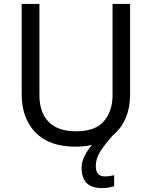

<svg xmlns="http://www.w3.org/2000/svg" viewBox="-20 -734 771 974"><path d="M466 107Q466 136 478 148.5Q490 161 511 161Q528 161 539.5 158.5Q551 156 559 155V211Q545 215 531 217.5Q517 220 497 220Q444 220 419 194Q394 168 394 117Q394 86 410 55.5Q426 25 447 1Q408 10 362 10Q229 10 159.5 -62.5Q90 -135 90 -254V-714H180V-251Q180 -164 226.5 -116Q273 -68 367 -68Q464 -68 507.5 -119.5Q551 -171 551 -252V-714H640V-252Q640 -189 618 -136Q596 -83 552 -47Q508 3 487 37.5Q466 72 466 107Z"/></svg>

Font: Noto Sans Old Persian
Style: Regular
Weight: 400
Designer: Monotype Design Team
Foundry: Monotype Imaging Inc.
Version: Version 2.001; ttfautohint (v1.8.4.7-5d5b)